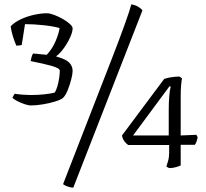

<svg xmlns="http://www.w3.org/2000/svg" viewBox="-20 -771 948 883"><path d="M121 -286Q111 -286 93 -292Q75 -298 59 -306.5Q43 -315 37 -321Q38 -323 41.5 -330Q45 -337 48 -340Q62 -337 86.5 -335.5Q111 -334 120 -334Q152 -334 181.5 -337Q211 -340 231 -345Q238 -354 243.5 -372.5Q249 -391 252 -411.5Q255 -432 255 -446Q255 -457 219 -467.5Q183 -478 121 -490Q123 -500 125 -508Q127 -516 132 -525L195 -519Q221 -547 236 -582.5Q251 -618 254 -642Q227 -650 181 -655Q135 -660 95 -660L80 -564Q76 -563 68 -562Q60 -561 55 -561Q45 -585 38.5 -606.5Q32 -628 29 -650Q47 -669 76 -682.5Q105 -696 137 -703Q169 -710 195 -710Q209 -710 229 -702.5Q249 -695 268.5 -684Q288 -673 301 -661Q314 -649 314 -641Q314 -624 302 -598Q290 -572 272.5 -548Q255 -524 239 -513V-511Q283 -499 298.5 -483Q314 -467 314 -444Q314 -431 307.5 -405.5Q301 -380 291 -355.5Q281 -331 269 -320Q259 -312 233 -304Q207 -296 176.5 -291Q146 -286 121 -286ZM317 92Q307 92 293 87.5Q279 83 270 76L499 -513Q530 -593 553.5 -658.5Q577 -724 584 -751Q602 -748 615.5 -740Q629 -732 635 -723ZM760 2Q757 2 753 -0.5Q749 -3 745 -5Q748 -13 753 -30.5Q758 -48 758 -70V-104H570Q563 -108 553.5 -119.5Q544 -131 541 -148L735 -408Q749 -413 769 -416Q789 -419 805 -419L817 -411Q815 -401 813 -380Q811 -359 811 -325V-148L883 -151L889 -140Q888 -133 884.5 -122Q881 -111 876 -105H811V-10Q802 -6 788 -2Q774 2 760 2ZM592 -148H756V-266Q756 -300 758.5 -329.5Q761 -359 765 -372L760 -375Z"/></svg>

Font: Texturina Thin
Style: Regular
Weight: 100
Designer: Guillermo Torres Carreño
Foundry: Omnibus-Type
Version: Version 1.002; ttfautohint (v1.8.3)